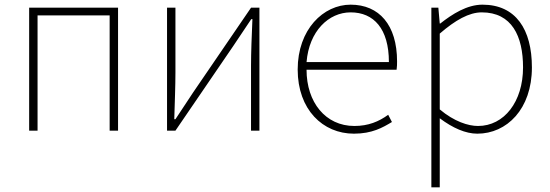

<svg xmlns="http://www.w3.org/2000/svg" viewBox="-20 -560 2359 823"><path d="M105 0H141V-494H450V0H486V-527H105Z M696 0H732L980 -363C1002 -396 1035 -445 1057 -478H1062C1059 -407 1056 -336 1056 -277V0H1092V-527H1056L808 -164C786 -131 754 -82 732 -49H727C729 -120 732 -191 732 -249V-527H696Z M1497 13C1575 13 1620 -13 1660 -37L1644 -68C1604 -39 1559 -20 1499 -20C1375 -20 1294 -122 1294 -261H1680C1682 -275 1682 -286 1682 -297C1682 -453 1605 -540 1483 -540C1366 -540 1256 -434 1256 -262C1256 -90 1364 13 1497 13ZM1294 -294C1305 -427 1389 -507 1483 -507C1582 -507 1647 -437 1647 -294Z M1829 243H1865V46V-53C1921 -11 1976 13 2026 13C2152 13 2260 -92 2260 -271C2260 -434 2191 -540 2048 -540C1982 -540 1919 -500 1867 -459H1865L1859 -527H1829ZM2029 -20C1987 -20 1927 -39 1865 -91V-416C1932 -474 1991 -507 2045 -507C2174 -507 2222 -405 2222 -271C2222 -124 2141 -20 2029 -20Z"/></svg>

Font: Source Han Sans JP VF
Style: Regular
Weight: 250
Designer: Ryoko NISHIZUKA 西塚涼子 (kana, bopomofo & ideographs); Paul D. Hunt (Latin, Greek & Cyrillic); Sandoll Communications 산돌커뮤니
Foundry: Adobe
Version: Version 2.004;hotconv 1.0.118;makeotfexe 2.5.65603